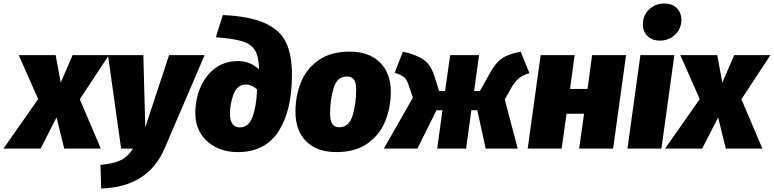

<svg xmlns="http://www.w3.org/2000/svg" viewBox="-77 -849 4422 1097"><path d="M545 -534 379 -282 499 0H290L246 -178L155 0H-57L141 -283L30 -534H241L270 -377L338 -534Z M863 0Q768 220 501 228L497 93Q574 86 614.5 65.5Q655 45 683 0H615L540 -534H742L753 -122L889 -534H1092Z M1039 -204Q1039 -279 1067 -347Q1095 -415 1150 -457.5Q1205 -500 1284 -500Q1351 -500 1403 -453V-456Q1402 -526 1379.5 -562Q1357 -598 1306 -613.5Q1255 -629 1156 -636L1196 -763Q1353 -756 1439.5 -715.5Q1526 -675 1558.5 -604Q1591 -533 1591 -422Q1591 -217 1514.5 -98.5Q1438 20 1281 20Q1212 20 1157 -7.5Q1102 -35 1070.5 -85.5Q1039 -136 1039 -204ZM1392 -338Q1361 -366 1327 -366Q1279 -366 1258 -312Q1237 -258 1237 -198Q1237 -160 1251.5 -140.5Q1266 -121 1293 -121Q1343 -121 1365.5 -180.5Q1388 -240 1392 -338Z M1611 -211Q1611 -298 1641.5 -376Q1672 -454 1741.5 -504Q1811 -554 1921 -554Q2031 -554 2093.5 -492.5Q2156 -431 2156 -325Q2156 -238 2125.5 -160Q2095 -82 2025.5 -31Q1956 20 1845 20Q1735 20 1673 -41Q1611 -102 1611 -211ZM1958 -338Q1958 -377 1945 -394.5Q1932 -412 1905 -412Q1849 -412 1829 -345.5Q1809 -279 1809 -201Q1809 -159 1821.5 -140.5Q1834 -122 1861 -122Q1918 -122 1938 -190.5Q1958 -259 1958 -338Z M2948 -431Q2909 -420 2887 -401Q2865 -382 2846 -350L2807 -281L2881 0H2698L2650 -219H2616L2586 0H2421L2451 -219H2417L2308 0H2116L2282 -291L2254 -373Q2246 -397 2229 -410Q2212 -423 2178 -433L2225 -554Q2307 -535 2345.5 -506.5Q2384 -478 2404 -417L2432 -329H2466L2495 -534H2660L2632 -329H2665L2726 -438Q2755 -490 2790.5 -515Q2826 -540 2898 -554Z M3232 0 3260 -199H3160L3132 0H2938L3012 -534H3206L3180 -341H3280L3306 -534H3500L3426 0Z M3776 -534 3702 0H3508L3582 -534ZM3596 -710Q3596 -761 3631.5 -795Q3667 -829 3719 -829Q3763 -829 3789.5 -803Q3816 -777 3816 -736Q3816 -685 3780.5 -651Q3745 -617 3693 -617Q3649 -617 3622.5 -643Q3596 -669 3596 -710Z M4325 -534 4159 -282 4279 0H4070L4026 -178L3935 0H3723L3921 -283L3810 -534H4021L4050 -377L4118 -534Z"/></svg>

Font: Fira Sans Black
Style: Italic
Weight: 900
Italic angle: -8°
Designer: Carrois Corporate & Edenspiekermann AG
Foundry: Carrois Corporate GbR & Edenspiekermann AG
Version: Version 4.203